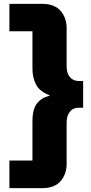

<svg xmlns="http://www.w3.org/2000/svg" viewBox="-20 -813 474 1000"><path d="M199 -793Q264 -793 295.5 -756.5Q327 -720 327 -667V-467Q327 -431 344.5 -411Q362 -391 390 -391H413V-252H390Q360 -252 343.5 -230.5Q327 -209 327 -174V41Q327 94 295.5 130.5Q264 167 199 167H29V23H149V-181Q149 -246 173.5 -275.5Q198 -305 238 -314V-317Q187 -336 168 -372Q149 -408 149 -455V-650H29V-793Z"/></svg>

Font: Mona Sans ExtraLight Black
Style: Regular
Weight: 900
Version: Version 2.000